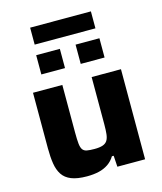

<svg xmlns="http://www.w3.org/2000/svg" viewBox="-126 -950 886 1050"><g transform="rotate(-15 317.0 -425.0)"><path d="M236 8Q181 8 147.5 -5.5Q114 -19 97 -45Q80 -71 74 -108.5Q68 -146 68 -195V-510H234V-241Q234 -200 236.5 -177Q239 -154 247 -143Q255 -132 271 -129Q287 -126 314 -126Q343 -126 360.5 -132Q378 -138 386.5 -151.5Q395 -165 397.5 -187.5Q400 -210 400 -243V-510H566V0H409L405 -63H395Q380 -38 356.5 -22Q333 -6 303 1Q273 8 236 8ZM138 -595V-704H272V-595ZM361 -595V-704H496V-595ZM145 -762V-858H489V-762Z"/></g></svg>

Font: Saira SemiExpanded
Style: Bold
Weight: 700
Width: 6
Designer: Hector Gatti with collaboration of the Omnibus-Type team
Foundry: Omnibus-Type
Version: Version 1.101